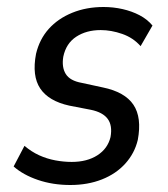

<svg xmlns="http://www.w3.org/2000/svg" viewBox="-20 -520 480 549"><path d="M181 9Q131 9 88.5 -5.5Q46 -20 19 -44L50 -103Q70 -86 92 -76Q114 -66 138 -61.5Q162 -57 185 -57Q229 -57 258.5 -76Q288 -95 296 -128Q302 -161 288 -180Q274 -199 240 -206L178 -218Q119 -231 95 -267Q71 -303 83 -366Q93 -408 119.5 -437.5Q146 -467 186.5 -483.5Q227 -500 276 -500Q304 -500 330.5 -494Q357 -488 379 -476.5Q401 -465 416 -447L382 -388Q361 -412 329.5 -423Q298 -434 268 -434Q227 -434 198 -415Q169 -396 161 -358Q156 -328 168 -308.5Q180 -289 214 -283L274 -270Q337 -257 361.5 -220.5Q386 -184 374 -120Q365 -82 338.5 -52.5Q312 -23 271.5 -7Q231 9 181 9Z"/></svg>

Font: Nunito Sans 10pt Condensed Medium
Style: Italic
Weight: 500
Width: 3
Italic angle: -9°
Designer: Vernon Adams
Foundry: Vernon Adams
Version: Version 3.101;gftools[0.9.27]